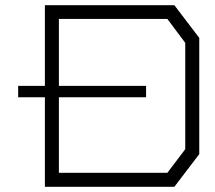

<svg xmlns="http://www.w3.org/2000/svg" viewBox="-20 -720 828 740"><path d="M748 -574V-126L652 0H153V-345H50V-389H153V-700H652ZM694 -555 625 -647H207V-389H543V-345H207V-54H625L694 -145Z"/></svg>

Font: Turret Road
Style: Regular
Weight: 400
Designer: Noponies
Foundry: Noponies
Version: Version 1.001; ttfautohint (v1.8)